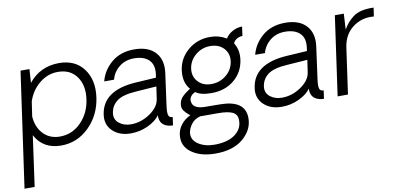

<svg xmlns="http://www.w3.org/2000/svg" viewBox="-111 -824 2718 1313"><g transform="rotate(-10 1248.0 -167.0)"><path d="M345.2 -555.2Q458 -555.2 516.1 -476.6Q574.2 -397.9 557.1 -278.1Q540 -158.2 458 -77.6Q376 2.9 264.2 2.9Q139.2 2.9 84 -100.1L35.2 250H-35.2L78.1 -549.8H140.1L133.8 -455.1Q214.4 -555.2 345.2 -555.2ZM266.1 -59.1Q352.1 -59.1 413.6 -122.1Q475.1 -185.1 487.8 -277.8Q502 -372.1 458 -434.6Q414.1 -497.1 327.1 -497.1Q256.3 -497.1 198.7 -450Q141.1 -402.8 117.2 -329.1L102.1 -227.1Q106.9 -152.8 151.1 -106Q195.3 -59.1 266.1 -59.1Z M748 3.9Q668.9 3.9 622.3 -41Q575.7 -85.9 585.9 -154.8Q608.9 -317.9 837.9 -333L981.9 -341.8L984.9 -362.8Q994.6 -428.7 959.7 -463.4Q924.8 -498 856 -498Q795.9 -498 753.4 -464.1Q710.9 -430.2 696.8 -377.9H628.9Q647.9 -453.1 710.4 -505.6Q772.9 -558.1 867.7 -558.1Q965.8 -558.1 1014.4 -504.6Q1063 -451.2 1049.8 -359.9L1019 -134.8Q1013.2 -90.8 1019.5 -73.5Q1025.9 -56.2 1047.9 -57.1L1040 0Q1024.9 0 1012.7 -2.9Q946.8 -17.1 949.7 -85.9Q921.9 -47.9 866 -22Q810.1 3.9 748 3.9ZM758.8 -57.1Q829.6 -57.1 892.3 -100.1Q955.1 -143.1 961.9 -199.2L974.1 -282.2L830.1 -272Q737.3 -266.1 697 -235.1Q656.7 -204.1 649.9 -153.8Q644 -109.9 677.5 -83.5Q710.9 -57.1 758.8 -57.1Z M1294.4 240.2Q1190.4 240.2 1127.4 194.1Q1064.5 147.9 1074.7 70.8Q1079.6 32.7 1104.5 1.5Q1129.4 -29.8 1168.5 -47.9Q1166.5 -49.8 1156 -58.3Q1145.5 -66.9 1140.6 -72.5Q1135.7 -78.1 1128.2 -87.6Q1120.6 -97.2 1118.2 -108.6Q1115.7 -120.1 1117.7 -132.8Q1121.6 -162.6 1141.6 -183.3Q1161.6 -204.1 1197.8 -227.1Q1152.8 -277.8 1164.6 -361.8Q1175.8 -442.9 1240.2 -497.3Q1304.7 -551.8 1392.6 -551.8Q1455.6 -551.8 1506.8 -521Q1522.9 -548.8 1555.2 -566.4Q1587.4 -584 1622.6 -584L1613.8 -520Q1592.8 -520 1574.2 -509Q1555.7 -498 1548.8 -480Q1581.1 -428.2 1571.8 -361.8Q1559.6 -276.9 1496.1 -224.4Q1432.6 -171.9 1338.4 -171.9Q1263.2 -171.9 1229.5 -198.2Q1208.5 -190.4 1197 -173.8Q1185.5 -157.2 1188.5 -139.2Q1194.3 -88.4 1275.4 -86.9L1384.8 -85.9Q1553.7 -84 1556.6 36.1Q1558.6 118.2 1488.5 179.2Q1418.5 240.2 1294.4 240.2ZM1504.4 -361.8Q1512.2 -416 1478 -453.1Q1443.8 -490.2 1383.8 -490.2Q1325.7 -490.2 1281.7 -453.1Q1237.8 -416 1229.7 -362.1Q1221.7 -308.1 1255.6 -270.5Q1289.6 -232.9 1347.7 -232.9Q1407.7 -232.9 1452.1 -269.8Q1496.6 -306.6 1504.4 -361.8ZM1490.7 37.1Q1488.8 1 1456.8 -13.9Q1424.8 -28.8 1355.5 -28.8H1234.4Q1197.3 -20 1174.3 7.6Q1151.4 35.2 1145.5 69.8Q1139.6 118.7 1185.1 148.9Q1230.5 179.2 1296.4 179.2Q1391.6 179.2 1443.1 139.2Q1494.6 99.1 1490.7 37.1Z M1796.4 3.9Q1717.3 3.9 1670.7 -41Q1624 -85.9 1634.3 -154.8Q1657.2 -317.9 1886.2 -333L2030.3 -341.8L2033.2 -362.8Q2043 -428.7 2008.1 -463.4Q1973.1 -498 1904.3 -498Q1844.2 -498 1801.8 -464.1Q1759.3 -430.2 1745.1 -377.9H1677.2Q1696.3 -453.1 1758.8 -505.6Q1821.3 -558.1 1916 -558.1Q2014.2 -558.1 2062.7 -504.6Q2111.3 -451.2 2098.1 -359.9L2067.4 -134.8Q2061.5 -90.8 2067.9 -73.5Q2074.2 -56.2 2096.2 -57.1L2088.4 0Q2073.2 0 2061 -2.9Q1995.1 -17.1 1998 -85.9Q1970.2 -47.9 1914.3 -22Q1858.4 3.9 1796.4 3.9ZM1807.1 -57.1Q1877.9 -57.1 1940.7 -100.1Q2003.4 -143.1 2010.3 -199.2L2022.5 -282.2L1878.4 -272Q1785.6 -266.1 1745.4 -235.1Q1705.1 -204.1 1698.2 -153.8Q1692.4 -109.9 1725.8 -83.5Q1759.3 -57.1 1807.1 -57.1Z M2530.8 -555.2 2522 -495.1Q2439 -502.9 2375.5 -455.1Q2312 -407.2 2299.8 -317.9L2254.9 0H2183.1L2260.7 -549.8H2322.8L2316.9 -440.9Q2332 -465.8 2346.4 -483.4Q2360.8 -501 2385.5 -520.5Q2410.2 -540 2447 -548.6Q2483.9 -557.1 2530.8 -555.2Z"/></g></svg>

Font: Oakes Grotesk
Style: Light Italic
Weight: 300
Designer: Samuel Oakes
Foundry: Samuel Oakes
Version: Version 1.0 | wf-rip DC20170320